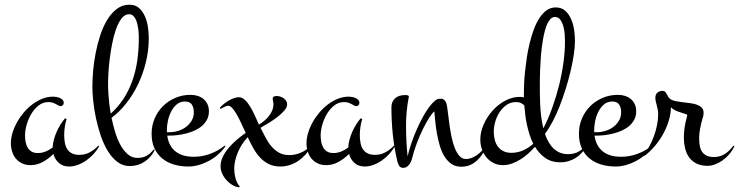

<svg xmlns="http://www.w3.org/2000/svg" viewBox="-20 -700 3187 828"><path d="M254.9 -255.9Q254.9 -250.5 251 -246.3Q247.1 -242.2 241.7 -242.2Q237.3 -242.2 232.4 -244.9Q227.5 -247.6 221.4 -251Q215.3 -254.4 207.3 -257.1Q199.2 -259.8 189 -259.8Q165 -259.8 146.2 -244.9Q127.4 -230 114.5 -208Q101.6 -186 94.7 -161.1Q87.9 -136.2 87.9 -116.2Q87.9 -102.1 90.3 -88.6Q92.8 -75.2 98.9 -64.2Q105 -53.2 115.7 -46.6Q126.5 -40 143.1 -40Q160.6 -40 176.8 -46.6Q192.9 -53.2 207 -64Q207.5 -79.6 212.2 -96.9Q216.8 -114.3 224.1 -131.1Q231.4 -147.9 241 -163.1Q250.5 -178.2 260.7 -189.9L267.1 -186Q261.7 -169.4 259.3 -151.9Q256.8 -134.3 256.8 -117.2Q256.8 -99.6 259.8 -84Q262.7 -68.4 270 -56.9Q277.3 -45.4 290 -38.8Q302.7 -32.2 322.8 -32.2Q347.2 -32.2 367.7 -43.5Q388.2 -54.7 403.8 -71.8L407.7 -69.8Q398.9 -52.7 384.8 -37.1Q370.6 -21.5 353.3 -9Q335.9 3.4 316.4 10.7Q296.9 18.1 277.8 18.1Q251 18.1 233.9 2.7Q216.8 -12.7 210.4 -36.1Q189.9 -15.6 164.8 -1.7Q139.6 12.2 111.8 12.2Q91.3 12.2 75.4 4.6Q59.6 -2.9 48.8 -15.6Q38.1 -28.3 32.5 -45.7Q26.9 -63 26.9 -82Q26.9 -104 33.9 -127.2Q41 -150.4 53.5 -172.9Q65.9 -195.3 83 -215.3Q100.1 -235.4 120.4 -250.5Q140.6 -265.6 163.1 -274.4Q185.5 -283.2 209 -283.2Q214.4 -283.2 222.2 -282Q230 -280.8 237.3 -277.8Q244.6 -274.9 249.8 -269.5Q254.9 -264.2 254.9 -255.9Z M647.5 -53.7Q631.8 -21.5 603.5 -2.7Q575.2 16.1 539.1 16.1Q509.3 16.1 485.8 -2Q462.4 -20 444.6 -49.3Q426.8 -78.6 414.3 -115.5Q401.9 -152.3 393.8 -190.4Q385.7 -228.5 382.1 -263.9Q378.4 -299.3 378.4 -325.7Q378.4 -357.9 381.8 -396.5Q385.3 -435.1 393.1 -474.4Q400.9 -513.7 413.3 -550.8Q425.8 -587.9 443.6 -616.5Q461.4 -645 484.9 -662.4Q508.3 -679.7 538.6 -679.7Q564.5 -679.7 580.6 -664.6Q596.7 -649.4 606 -627.2Q615.2 -605 618.4 -580.1Q621.6 -555.2 621.6 -535.6Q621.6 -482.9 609.1 -431.9Q596.7 -380.9 575 -335.7Q553.2 -290.5 523.9 -253.7Q494.6 -216.8 460.9 -191.9Q467.8 -159.2 477.3 -128.2Q486.8 -97.2 500.5 -73Q514.2 -48.8 532 -33.9Q549.8 -19 572.8 -19Q595.7 -19 612.3 -28.3Q628.9 -37.6 643.1 -55.7ZM446.3 -355Q445.8 -344.2 446 -328.6Q446.3 -313 447.5 -294.2Q448.7 -275.4 451.2 -253.9Q453.6 -232.4 457.5 -210Q490.2 -239.3 513.2 -274.9Q536.1 -310.5 550.8 -351.8Q565.4 -393.1 572 -438.7Q578.6 -484.4 578.6 -533.7Q578.6 -540 578.4 -550.3Q578.1 -560.5 576.7 -572.3Q575.2 -584 572.5 -595.7Q569.8 -607.4 565.2 -616.9Q560.5 -626.5 553.5 -632.6Q546.4 -638.7 536.6 -638.7Q518.1 -638.7 504.2 -620.4Q490.2 -602.1 480.2 -573.7Q470.2 -545.4 463.6 -511.2Q457 -477.1 453.1 -445.6Q449.2 -414.1 447.8 -389.2Q446.3 -364.3 446.3 -355Z M952.6 -69.8Q939.9 -51.3 922.1 -35.2Q904.3 -19 883.1 -7.3Q861.8 4.4 838.6 11.2Q815.4 18.1 792 18.1Q758.8 18.1 730 9.5Q701.2 1 679.7 -16.6Q658.2 -34.2 646 -60.8Q633.8 -87.4 633.8 -123Q633.8 -158.2 646.7 -188.7Q659.7 -219.2 682.4 -241.9Q705.1 -264.6 735.8 -277.8Q766.6 -291 801.8 -291Q818.4 -291 832.8 -286.4Q847.2 -281.7 857.9 -272.7Q868.7 -263.7 874.8 -250.5Q880.9 -237.3 880.9 -220.2Q880.9 -199.7 872.6 -184.1Q864.3 -168.5 850.6 -156.7Q836.9 -145 819.6 -137.2Q802.2 -129.4 783.4 -124.5Q764.6 -119.6 746.3 -117.4Q728 -115.2 712.9 -115.2H701.2Q707.5 -70.8 736.3 -47.4Q765.1 -23.9 815.9 -23.9Q852.1 -23.9 886.5 -36.6Q920.9 -49.3 948.7 -71.8ZM699.7 -129.9H711.9Q729.5 -129.9 748 -135.5Q766.6 -141.1 781.5 -152.1Q796.4 -163.1 806.2 -179.2Q815.9 -195.3 815.9 -215.8Q815.9 -235.8 807.4 -249Q798.8 -262.2 777.8 -262.2Q756.3 -262.2 741.5 -249.3Q726.6 -236.3 717.3 -217.5Q708 -198.7 703.9 -178Q699.7 -157.2 699.7 -141.1Z M1218.3 -250Q1218.3 -236.8 1205.8 -222.7Q1193.4 -208.5 1175.5 -194.8Q1157.7 -181.2 1137.9 -169.2Q1118.2 -157.2 1103.5 -148.9Q1114.3 -128.4 1125 -107.4Q1135.7 -86.4 1149.9 -69.6Q1164.1 -52.7 1182.6 -42Q1201.2 -31.2 1227.5 -31.2Q1252.4 -31.2 1274.9 -40.5Q1297.4 -49.8 1315.9 -66.9L1318.8 -64.9Q1310.1 -47.4 1296.4 -32.2Q1282.7 -17.1 1265.9 -5.9Q1249 5.4 1229.5 11.7Q1210 18.1 1189.5 18.1Q1161.1 18.1 1139.9 7.8Q1118.7 -2.4 1102.3 -19.8Q1085.9 -37.1 1073 -60.1Q1060.1 -83 1048.3 -108.4Q1034.2 -93.8 1023.4 -76.7Q1012.7 -59.6 1005.4 -42Q998 -24.4 994.1 -6.8Q990.2 10.7 990.2 25.9Q990.2 44.9 993.4 59.3Q996.6 73.7 1000.7 83.3Q1004.9 92.8 1008.8 97.7Q1012.7 102.5 1014.2 103.5L1010.7 107.9Q995.6 106 981.4 97.4Q967.3 88.9 956.1 76.2Q944.8 63.5 938 48.1Q931.2 32.7 931.2 17.1Q931.2 -2.9 940.4 -22.7Q949.7 -42.5 965.1 -61Q980.5 -79.6 1000 -96.2Q1019.5 -112.8 1039.6 -127Q1028.8 -149.9 1019 -171.1Q1009.3 -192.4 999.8 -208.5Q990.2 -224.6 981.2 -234.4Q972.2 -244.1 963.4 -244.1Q960.4 -244.1 955.6 -242.4Q950.7 -240.7 946 -238.3Q941.4 -235.8 937.3 -233.4Q933.1 -231 931.2 -230L928.2 -234.9Q934.1 -242.2 943.8 -250.5Q953.6 -258.8 964.8 -265.4Q976.1 -272 987.8 -276.4Q999.5 -280.8 1009.8 -280.8Q1024.4 -280.8 1037.1 -268.3Q1049.8 -255.9 1060.5 -237.5Q1071.3 -219.2 1080.3 -199Q1089.4 -178.7 1096.7 -162.6Q1108.4 -169.9 1119.6 -179.2Q1130.9 -188.5 1139.6 -199.5Q1148.4 -210.4 1153.8 -223.4Q1159.2 -236.3 1159.2 -251Q1159.2 -256.8 1157.7 -262.9Q1156.2 -269 1156.2 -274.9Q1156.2 -281.7 1161.6 -283.9Q1167 -286.1 1172.4 -286.1Q1179.7 -286.1 1188 -283.7Q1196.3 -281.2 1202.9 -276.6Q1209.5 -272 1213.9 -265.4Q1218.3 -258.8 1218.3 -250Z M1529.8 -255.9Q1529.8 -250.5 1525.9 -246.3Q1522 -242.2 1516.6 -242.2Q1512.2 -242.2 1507.3 -244.9Q1502.4 -247.6 1496.3 -251Q1490.2 -254.4 1482.2 -257.1Q1474.1 -259.8 1463.9 -259.8Q1439.9 -259.8 1421.1 -244.9Q1402.3 -230 1389.4 -208Q1376.5 -186 1369.6 -161.1Q1362.8 -136.2 1362.8 -116.2Q1362.8 -102.1 1365.2 -88.6Q1367.7 -75.2 1373.8 -64.2Q1379.9 -53.2 1390.6 -46.6Q1401.4 -40 1418 -40Q1435.5 -40 1451.7 -46.6Q1467.8 -53.2 1481.9 -64Q1482.4 -79.6 1487.1 -96.9Q1491.7 -114.3 1499 -131.1Q1506.3 -147.9 1515.9 -163.1Q1525.4 -178.2 1535.6 -189.9L1542 -186Q1536.6 -169.4 1534.2 -151.9Q1531.7 -134.3 1531.7 -117.2Q1531.7 -99.6 1534.7 -84Q1537.6 -68.4 1544.9 -56.9Q1552.2 -45.4 1564.9 -38.8Q1577.6 -32.2 1597.7 -32.2Q1622.1 -32.2 1642.6 -43.5Q1663.1 -54.7 1678.7 -71.8L1682.6 -69.8Q1673.8 -52.7 1659.7 -37.1Q1645.5 -21.5 1628.2 -9Q1610.8 3.4 1591.3 10.7Q1571.8 18.1 1552.7 18.1Q1525.9 18.1 1508.8 2.7Q1491.7 -12.7 1485.4 -36.1Q1464.8 -15.6 1439.7 -1.7Q1414.6 12.2 1386.7 12.2Q1366.2 12.2 1350.3 4.6Q1334.5 -2.9 1323.7 -15.6Q1313 -28.3 1307.4 -45.7Q1301.8 -63 1301.8 -82Q1301.8 -104 1308.8 -127.2Q1315.9 -150.4 1328.4 -172.9Q1340.8 -195.3 1357.9 -215.3Q1375 -235.4 1395.3 -250.5Q1415.5 -265.6 1438 -274.4Q1460.4 -283.2 1483.9 -283.2Q1489.3 -283.2 1497.1 -282Q1504.9 -280.8 1512.2 -277.8Q1519.5 -274.9 1524.7 -269.5Q1529.8 -264.2 1529.8 -255.9Z M2080.6 -69.8Q2071.3 -52.2 2060.8 -36.1Q2050.3 -20 2037.1 -7.8Q2023.9 4.4 2007.3 11.7Q1990.7 19 1969.2 19Q1944.8 19 1927.2 7.1Q1909.7 -4.9 1897.2 -24.7Q1884.8 -44.4 1877.2 -69.8Q1869.6 -95.2 1864.7 -121.6Q1859.9 -147.9 1857.4 -173.6Q1855 -199.2 1853 -219.7Q1843.8 -212.4 1830.6 -191.7Q1817.4 -170.9 1803.7 -143.1Q1790 -115.2 1777.6 -82.5Q1765.1 -49.8 1757.3 -18.1Q1755.9 -11.2 1752.7 -3.9Q1749.5 3.4 1744.9 9.5Q1740.2 15.6 1733.9 19.8Q1727.5 23.9 1719.7 23.9Q1707 23.9 1701.4 15.1Q1695.8 6.3 1693.4 -4.9Q1679.2 -66.9 1673.6 -123.5Q1668 -180.2 1668 -236.8Q1668 -250.5 1672.6 -260.5Q1677.2 -270.5 1685.1 -277.1Q1692.9 -283.7 1703.6 -286.9Q1714.4 -290 1726.1 -290Q1727.5 -290 1730.7 -290Q1733.9 -290 1736.8 -289.3Q1739.7 -288.6 1741.7 -287.1Q1743.7 -285.6 1743.2 -283.2Q1730.5 -219.2 1731 -153.1Q1731.4 -86.9 1737.8 -25.9Q1743.2 -50.3 1753.7 -81.3Q1764.2 -112.3 1778.1 -143.8Q1792 -175.3 1808.3 -203.9Q1824.7 -232.4 1841.8 -252Q1850.1 -261.2 1858.6 -267.8Q1867.2 -274.4 1879.9 -274.4Q1887.2 -274.4 1892.1 -271.5Q1897 -268.6 1900.1 -264.2Q1903.3 -259.8 1905 -254.2Q1906.7 -248.5 1907.7 -243.2Q1910.2 -229 1912.6 -206.5Q1915 -184.1 1918.7 -158.7Q1922.4 -133.3 1927.7 -107.7Q1933.1 -82 1941.4 -61.3Q1949.7 -40.5 1961.4 -27.3Q1973.1 -14.2 1989.3 -14.2Q2002.4 -14.2 2014.9 -19.3Q2027.3 -24.4 2038.6 -32.5Q2049.8 -40.5 2059.6 -51Q2069.3 -61.5 2077.1 -71.8Z M2508.3 -69.8Q2500.5 -53.7 2488.8 -40.8Q2477.1 -27.8 2462.4 -18.8Q2447.8 -9.8 2431.2 -4.9Q2414.6 0 2396.5 0Q2358.4 0 2331.8 -18.6Q2305.2 -37.1 2287.1 -66.9Q2273.9 -52.2 2258.1 -37.8Q2242.2 -23.4 2224.4 -12.5Q2206.5 -1.5 2187.5 5.4Q2168.5 12.2 2149.4 12.2Q2126.5 12.2 2108.4 2.9Q2090.3 -6.3 2077.6 -21.7Q2064.9 -37.1 2058.1 -56.9Q2051.3 -76.7 2051.3 -98.1Q2051.3 -130.4 2065.7 -163.1Q2080.1 -195.8 2103.8 -222.4Q2127.4 -249 2158.2 -265.6Q2189 -282.2 2222.2 -282.2Q2231.9 -282.2 2239.3 -280.3V-300.8Q2239.3 -314.9 2240.2 -338.4Q2241.2 -361.8 2244.1 -390.4Q2247.1 -418.9 2251.7 -450.4Q2256.3 -481.9 2263.9 -512.9Q2271.5 -543.9 2281.7 -572Q2292 -600.1 2305.7 -621.3Q2319.3 -642.6 2336.9 -655.3Q2354.5 -668 2376.5 -668Q2402.3 -668 2418.5 -652.8Q2434.6 -637.7 2443.8 -615.5Q2453.1 -593.3 2456.3 -568.4Q2459.5 -543.5 2459.5 -523.9Q2459.5 -498.5 2454.6 -465.1Q2449.7 -431.6 2440.9 -394.3Q2432.1 -356.9 2419.9 -317.9Q2407.7 -278.8 2393.6 -242.7Q2379.4 -206.5 2363 -175.5Q2346.7 -144.5 2330.1 -123Q2336.4 -104 2345.5 -87.9Q2354.5 -71.8 2366.7 -60.1Q2378.9 -48.3 2394.5 -41.7Q2410.2 -35.2 2430.2 -35.2Q2476.1 -35.2 2505.4 -71.8ZM2308.1 -341.8Q2308.1 -324.2 2308.1 -301Q2308.1 -277.8 2309.3 -252Q2310.5 -226.1 2313.7 -199Q2316.9 -171.9 2323.2 -146.5Q2343.8 -186 2360.8 -233.2Q2377.9 -280.3 2390.4 -329.8Q2402.8 -379.4 2409.7 -428.7Q2416.5 -478 2416.5 -522Q2416.5 -531.2 2415.5 -548.8Q2414.6 -566.4 2410.2 -583.7Q2405.8 -601.1 2397 -614Q2388.2 -627 2373 -627Q2361.3 -627 2352.1 -616Q2342.8 -605 2335.9 -586.7Q2329.1 -568.4 2324.5 -544.9Q2319.8 -521.5 2316.7 -496.1Q2313.5 -470.7 2311.8 -445.8Q2310.1 -420.9 2309.3 -399.7Q2308.6 -378.4 2308.3 -363Q2308.1 -347.7 2308.1 -341.8ZM2185.1 -41Q2212.9 -41 2236.6 -51.8Q2260.3 -62.5 2279.8 -80.1Q2270.5 -98.1 2263.9 -118.9Q2257.3 -139.6 2252.7 -160.9Q2248 -182.1 2245.4 -203.6Q2242.7 -225.1 2241.2 -245.1Q2235.4 -251.5 2226.6 -255.6Q2217.8 -259.8 2205.1 -259.8Q2182.1 -259.8 2164.3 -247.3Q2146.5 -234.9 2134.3 -216.1Q2122.1 -197.3 2115.7 -175Q2109.4 -152.8 2109.4 -132.8Q2109.4 -114.3 2113.5 -97.4Q2117.7 -80.6 2127 -68.1Q2136.2 -55.7 2150.6 -48.3Q2165 -41 2185.1 -41Z M2795.4 -69.8Q2782.7 -51.3 2764.9 -35.2Q2747.1 -19 2725.8 -7.3Q2704.6 4.4 2681.4 11.2Q2658.2 18.1 2634.8 18.1Q2601.6 18.1 2572.8 9.5Q2543.9 1 2522.5 -16.6Q2501 -34.2 2488.8 -60.8Q2476.6 -87.4 2476.6 -123Q2476.6 -158.2 2489.5 -188.7Q2502.4 -219.2 2525.1 -241.9Q2547.9 -264.6 2578.6 -277.8Q2609.4 -291 2644.5 -291Q2661.1 -291 2675.5 -286.4Q2689.9 -281.7 2700.7 -272.7Q2711.4 -263.7 2717.5 -250.5Q2723.6 -237.3 2723.6 -220.2Q2723.6 -199.7 2715.3 -184.1Q2707 -168.5 2693.4 -156.7Q2679.7 -145 2662.4 -137.2Q2645 -129.4 2626.2 -124.5Q2607.4 -119.6 2589.1 -117.4Q2570.8 -115.2 2555.7 -115.2H2543.9Q2550.3 -70.8 2579.1 -47.4Q2607.9 -23.9 2658.7 -23.9Q2694.8 -23.9 2729.2 -36.6Q2763.7 -49.3 2791.5 -71.8ZM2542.5 -129.9H2554.7Q2572.3 -129.9 2590.8 -135.5Q2609.4 -141.1 2624.3 -152.1Q2639.2 -163.1 2648.9 -179.2Q2658.7 -195.3 2658.7 -215.8Q2658.7 -235.8 2650.1 -249Q2641.6 -262.2 2620.6 -262.2Q2599.1 -262.2 2584.2 -249.3Q2569.3 -236.3 2560.1 -217.5Q2550.8 -198.7 2546.6 -178Q2542.5 -157.2 2542.5 -141.1Z M3147 -69.8Q3138.2 -50.3 3124.8 -34.7Q3111.3 -19 3095.7 -8.1Q3080.1 2.9 3063.5 9Q3046.9 15.1 3031.7 15.1Q3003.4 15.1 2983.9 5.4Q2964.4 -4.4 2952.1 -21Q2939.9 -37.6 2934.6 -60.1Q2929.2 -82.5 2929.2 -107.9Q2929.2 -127.4 2932.1 -148.4Q2935.1 -169.4 2940.4 -189Q2941.4 -191.9 2942.4 -196Q2943.4 -200.2 2943.4 -203.1Q2943.4 -205.6 2940.4 -207Q2932.1 -210 2922.9 -212.6Q2913.6 -215.3 2904.5 -218.8Q2895.5 -222.2 2887.5 -226.6Q2879.4 -231 2873.5 -237.8Q2873 -208.5 2863.8 -178.5Q2854.5 -148.4 2839.1 -120.8Q2823.7 -93.3 2803.2 -69.3Q2782.7 -45.4 2759.8 -27.8L2754.9 -32.7Q2769 -48.3 2780.8 -69.8Q2792.5 -91.3 2800.8 -114.7Q2809.1 -138.2 2813.7 -162.1Q2818.4 -186 2818.4 -207Q2818.4 -217.8 2816.4 -227.3Q2814.5 -236.8 2812.3 -245.6Q2810.1 -254.4 2808.1 -262.5Q2806.2 -270.5 2806.2 -278.8Q2806.2 -292.5 2814.9 -300.3Q2823.7 -308.1 2837.4 -308.1Q2844.7 -308.1 2848.6 -304Q2852.5 -299.8 2855.5 -293.9Q2858.4 -288.1 2862.3 -281.7Q2866.2 -275.4 2873.5 -271Q2882.8 -265.6 2897 -263.2Q2911.1 -260.7 2926.8 -258.8Q2942.4 -256.8 2958 -254.9Q2973.6 -252.9 2986.1 -248.3Q2998.5 -243.7 3006.3 -235.6Q3014.2 -227.5 3014.2 -213.9Q3014.2 -207 3012.9 -200.4Q3011.7 -193.8 3009.3 -188Q3003.4 -167.5 2999.3 -146.2Q2995.1 -125 2995.1 -104Q2995.1 -85.9 2997.8 -71Q3000.5 -56.2 3007.8 -45.4Q3015.1 -34.7 3027.3 -28.8Q3039.6 -22.9 3058.6 -22.9Q3085.9 -22.9 3106.4 -36.4Q3127 -49.8 3142.6 -71.8Z"/></svg>

Font: Montez
Style: Regular
Weight: 400
Designer: Astigmatic (AOETI)
Foundry: Astigmatic (AOETI)
Version: Version 1.000